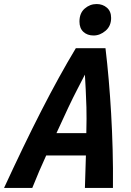

<svg xmlns="http://www.w3.org/2000/svg" viewBox="-69 -932 649 952"><path d="M-49 0Q-1 -104 45 -199.5Q91 -295 135.5 -382Q180 -469 223 -547Q266 -625 307 -693H454Q463 -618 470 -537Q477 -456 482 -370Q487 -284 489.5 -191.5Q492 -99 491 0H352Q353 -41 354.5 -81Q356 -121 357 -161H160Q143 -124 125.5 -83.5Q108 -43 91 0ZM211 -272H359Q361 -349 359.5 -400Q358 -451 356 -488.5Q354 -526 352 -562Q333 -525 313.5 -487.5Q294 -450 270 -399.5Q246 -349 211 -272ZM395 -756Q364 -756 344.5 -774Q325 -792 325 -825Q325 -867 351 -889.5Q377 -912 410 -912Q440 -912 461 -894Q482 -876 482 -843Q482 -803 454.5 -779.5Q427 -756 395 -756Z"/></svg>

Font: Ubuntu Sans Mono
Style: Bold Italic
Weight: 700
Italic angle: -13.5°
Monospace: yes
Designer: Dalton Maag Ltd
Foundry: Dalton Maag Ltd
Version: Version 1.006